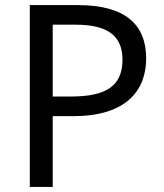

<svg xmlns="http://www.w3.org/2000/svg" viewBox="-20 -734 645 754"><path d="M286 -714H97V0H187V-278H269C483 -278 554 -386 554 -504C554 -637 473 -714 286 -714ZM278 -637C404 -637 461 -592 461 -500C461 -395 395 -355 259 -355H187V-637Z"/></svg>

Font: Noto Sans Arabic UI
Style: Regular
Weight: 400
Designer: Monotype Design Team, Nadine Chahine and Nizar Qandah
Foundry: Monotype Imaging Inc.
Version: Version 2.010